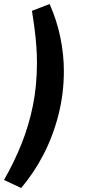

<svg xmlns="http://www.w3.org/2000/svg" viewBox="-50 -741 427 956"><path d="M55 195 -30 155Q21 66 57.5 -25.5Q94 -117 114 -216Q134 -315 134 -428Q134 -470 131 -510.5Q128 -551 122.5 -594.5Q117 -638 109 -687L197 -721Q233 -640 250.5 -555Q268 -470 268 -387Q268 -275 241 -169Q214 -63 166 29.5Q118 122 55 195Z"/></svg>

Font: Nunito Sans 12pt
Style: Bold Italic
Weight: 700
Italic angle: -9°
Designer: Vernon Adams
Foundry: Vernon Adams
Version: Version 3.101;gftools[0.9.27]